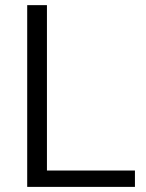

<svg xmlns="http://www.w3.org/2000/svg" viewBox="-20 -731 573 751"><path d="M507.8 -64V0H86.4V-710.9H163.6V-64Z"/></svg>

Font: Vazirmatn RD Light
Style: Regular
Weight: 300
Designer: Saber Rastikerdar
Foundry: Saber Rastikerdar
Version: Version 32.102